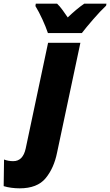

<svg xmlns="http://www.w3.org/2000/svg" viewBox="-144 -786 600 1046"><path d="M302 -606Q325 -636 364 -681Q403 -726 434 -755L436 -766H315Q293 -751 270.5 -732Q248 -713 225 -691Q213 -709 197 -731Q181 -753 167 -766H51L49 -753Q68 -722 87 -680.5Q106 -639 117 -606ZM167 45 294 -553H118L-4 23Q-19 92 -72 92Q-99 92 -122 83L-124 228Q-105 234 -82 237Q-59 240 -37 240Q59 240 104.5 185Q150 130 167 45Z"/></svg>

Font: Noto Sans Display SemiCondensed Black
Style: Italic
Weight: 900
Width: 4
Designer: Monotype Design team
Foundry: Monotype Imaging Inc.
Version: 1.000